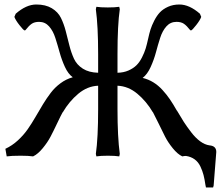

<svg xmlns="http://www.w3.org/2000/svg" viewBox="-20 -685 981 853"><path d="M416 -361.8V-444.8Q416 -568.8 405.8 -644L408.2 -654.8Q426.3 -651.9 459 -651.9Q491.2 -651.9 509.8 -654.8L512.2 -644Q502 -574.2 502 -444.8V-361.8Q529.3 -362.3 550.8 -371.8Q572.3 -381.3 586.2 -395Q600.1 -408.7 610.8 -429.9Q621.6 -451.2 627.2 -469.7Q632.8 -488.3 638.2 -513.2Q643.1 -536.1 648.7 -554Q654.3 -571.8 665.5 -593.8Q676.8 -615.7 690.7 -630.4Q704.6 -645 726.8 -655Q749 -665 776.9 -665Q821.3 -665 868.2 -624L874 -609.9Q868.7 -595.2 851.8 -573.7Q835 -552.2 829.1 -549.8L825.2 -550.8Q809.6 -570.8 797.1 -579.3Q784.7 -587.9 764.2 -587.9Q737.3 -587.9 719.5 -568.1Q701.7 -548.3 691.7 -517.1Q681.6 -485.8 672.9 -452.9Q664.1 -419.9 649.4 -387.5Q634.8 -355 613.8 -338.9Q639.6 -332.5 661.4 -319.1Q683.1 -305.7 701.7 -285.4Q720.2 -265.1 734.6 -244.1Q749 -223.1 766.1 -192.9V-193.8Q783.7 -163.6 796.4 -143.8Q809.1 -124 828.9 -98.1Q848.6 -72.3 869.4 -57.1Q890.1 -42 911.1 -39.1Q940.9 -36.6 940.9 -9.8L929.2 139.2L926.8 147.9H895L893.1 138.2V139.2Q889.2 111.8 884.3 92.8Q879.4 73.7 870.1 54.2Q860.8 34.7 844.7 22.9Q828.6 11.2 806.2 7.8Q797.9 7.8 790 9.8Q769 0 747.8 -26.1Q726.6 -52.2 713.6 -77.6Q700.7 -103 683.6 -138.4Q666.5 -173.8 659.2 -187V-186Q630.4 -234.9 590.1 -268.6Q549.8 -302.2 502 -304.2V-200.2Q502 -76.2 512.2 -1L509.8 9.8Q491.2 6.8 459 6.8Q426.3 6.8 408.2 9.8L405.8 -1Q416 -72.3 416 -200.2V-304.2Q368.2 -302.2 327.9 -268.6Q287.6 -234.9 258.8 -186V-187Q251.5 -174.3 234.4 -138.2Q217.3 -102.1 204.3 -77.4Q191.4 -52.7 169.9 -26.6Q148.4 -0.5 127 9.8Q107.4 6.8 71.8 6.8Q29.3 6.8 9.8 9.8L3.9 -23.9Q34.2 -38.1 59.6 -61.5Q85 -85 103 -110.8Q121.1 -136.7 137.7 -165.5Q154.3 -194.3 170.9 -221.7Q187.5 -249 205.6 -272.7Q223.6 -296.4 248.5 -314.9Q273.4 -333.5 303.2 -341.8Q282.7 -356.4 268.3 -387.9Q253.9 -419.4 244.9 -452.4Q235.8 -485.4 225.8 -516.6Q215.8 -547.9 198 -567.9Q180.2 -587.9 153.8 -587.9Q133.3 -587.9 120.8 -579.3Q108.4 -570.8 92.8 -550.8L88.9 -549.8Q83 -552.2 66.2 -573.7Q49.3 -595.2 43.9 -609.9L49.8 -624Q96.7 -665 141.1 -665Q182.6 -665 210.2 -648.4Q237.8 -631.8 250.7 -605.5Q263.7 -579.1 272 -547.1Q280.3 -515.1 288.3 -482.9Q296.4 -450.7 308.8 -423.8Q321.3 -397 348.1 -379.9Q375 -362.8 416 -361.8Z"/></svg>

Font: Linear Smooth Low Contrast
Style: Regular
Weight: 500
Designer: Philipp H. Poll, Flanker
Foundry: Philipp H. Poll, reworked by Flanker
Version: Version 1.010 | FøM Fix